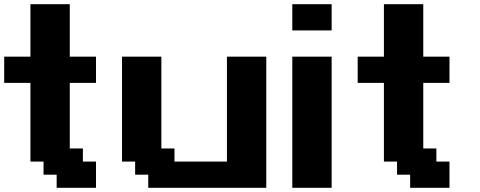

<svg xmlns="http://www.w3.org/2000/svg" viewBox="-20 -895 2286 915"><path d="M250 0H437.5V-125H375V-187.5H312.5V-500H437.5V-625H312.5V-875H125V-625H0V-500H125V-125H187.5V-62.5H250Z M686.5 0H1249V-625H1061.5V-125H811.5V-187.5H749V-625H561.5V-125H624V-62.5H686.5Z M1373 0H1560.5V-625H1373ZM1373 -750H1560.5V-875H1373Z M1934.6 0H2122.1V-125H2059.6V-187.5H1997.1V-500H2122.1V-625H1997.1V-875H1809.6V-625H1684.6V-500H1809.6V-125H1872.1V-62.5H1934.6Z"/></svg>

Font: Faithful 32x
Style: Semibold
Weight: 400
Foundry: Faithful Resource Pack
Version: Version 1.0; January 27, 2023